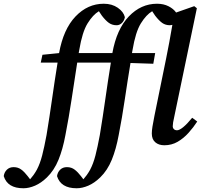

<svg xmlns="http://www.w3.org/2000/svg" viewBox="-186 -763 1078 1027"><path d="M-61 244Q-146 244 -166 179Q-163 158 -149 144.5Q-135 131 -113 131Q-89 131 -71.5 144.5Q-54 158 -38 179L-25 196Q-16 186 -7 173.5Q2 161 11 145Q28 113 39.5 68.5Q51 24 63 -41Q79 -138 92.5 -233.5Q106 -329 122 -428H32L41 -470L130 -479Q153 -607 218 -675Q283 -743 369 -743Q413 -743 444 -721.5Q475 -700 482 -671Q478 -651 465.5 -639.5Q453 -628 438 -628Q414 -628 396.5 -640.5Q379 -653 359 -679L343 -703Q311 -684 282.5 -638Q254 -592 238 -496Q237 -492 236.5 -488Q236 -484 235 -479H411H415Q438 -607 503 -675Q568 -743 654 -743Q689 -743 715.5 -729.5Q742 -716 756 -696L853 -730L867 -719L746 -138Q742 -121 740 -108.5Q738 -96 738 -88Q738 -78 744.5 -72Q751 -66 760 -66Q787 -66 842 -133L869 -113Q849 -82 822.5 -52.5Q796 -23 764 -4.5Q732 14 693 14Q663 14 644.5 -2Q626 -18 626 -49Q626 -64 629.5 -86Q633 -108 640 -143L703 -452Q711 -492 719.5 -537Q728 -582 736 -630Q728 -628 723 -628Q699 -628 681.5 -640.5Q664 -653 644 -679L628 -703Q596 -684 567.5 -638Q539 -592 523 -496Q522 -492 521.5 -488Q521 -484 520 -479H644L634 -422L512 -426Q496 -329 481.5 -231Q467 -133 449 -41Q435 35 412 91.5Q389 148 350 186Q319 216 286.5 230Q254 244 224 244Q139 244 119 179Q122 158 136 144.5Q150 131 172 131Q196 131 213.5 144.5Q231 158 247 179L260 196Q269 186 278 173.5Q287 161 296 145Q313 113 324.5 68.5Q336 24 348 -41Q364 -138 377.5 -233.5Q391 -329 407 -428H227Q212 -331 197 -232Q182 -133 164 -41Q150 35 127 91.5Q104 148 65 186Q34 216 1.5 230Q-31 244 -61 244Z"/></svg>

Font: Source Serif 4 Semibold
Style: Italic
Weight: 600
Italic angle: -12°
Designer: Frank Grießhammer
Foundry: Adobe
Version: Version 4.005;hotconv 1.1.0;makeotfexe 2.6.0